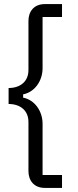

<svg xmlns="http://www.w3.org/2000/svg" viewBox="-20 -780 383 938"><path d="M283 138V75H188V-175C188 -238 149 -292 93 -303V-319C149 -330 188 -384 188 -447V-697H283V-760H199C146 -760 119 -724 119 -678V-438C119 -381 78 -350 22 -350V-272C78 -272 119 -241 119 -184V56C119 102 146 138 199 138Z"/></svg>

Font: LVC Sans
Style: Regular
Weight: 400
Designer: Mike Abbink, Paul van der Laan, Pieter van Rosmalen
Foundry: Bold Monday
Version: Version 3.0